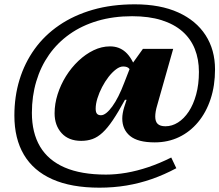

<svg xmlns="http://www.w3.org/2000/svg" viewBox="-20 -733 1014 888"><path d="M745.5 -149Q775.5 -149 803.2 -166.5Q831 -184 852.8 -216.8Q874.5 -249.5 887.2 -296Q900 -342.5 900 -400.5Q900 -459 881 -506.5Q862 -554 823.5 -587.8Q785 -621.5 727 -639.8Q669 -658 591 -658Q504 -658 431.2 -636.5Q358.5 -615 302 -575Q245.5 -535 206.8 -479.8Q168 -424.5 147.8 -356.5Q127.5 -288.5 127.5 -211Q127.5 -119 165.2 -55.2Q203 8.5 279 41.5Q355 74.5 470 74.5Q515.5 74.5 564.8 66Q614 57.5 666 40Q718 22.5 772 -4.5L795.5 45Q739.5 75 682.2 95Q625 115 565 125Q505 135 440 135Q309.5 135 222 96Q134.5 57 90.5 -17.5Q46.5 -92 46.5 -198.5Q46.5 -286.5 70.2 -364.2Q94 -442 140 -506Q186 -570 253.8 -616.2Q321.5 -662.5 409.2 -687.8Q497 -713 603.5 -713Q721.5 -713 804.2 -675.5Q887 -638 930.8 -570.2Q974.5 -502.5 974.5 -412Q974.5 -337 954 -275Q933.5 -213 896 -168Q858.5 -123 807.8 -98.8Q757 -74.5 695.5 -74.5Q617.5 -74.5 581.5 -104.2Q545.5 -134 545.5 -185Q545.5 -197 547.8 -209.8Q550 -222.5 554 -236L565.5 -271.5H558Q527 -214.5 502 -177.5Q477 -140.5 454.2 -119.5Q431.5 -98.5 407.8 -90Q384 -81.5 355.5 -81.5Q297.5 -81.5 265 -117.2Q232.5 -153 232.5 -209Q232.5 -253 246.5 -297Q260.5 -341 285.2 -380.8Q310 -420.5 342.8 -451.5Q375.5 -482.5 412.8 -500.5Q450 -518.5 489 -518.5Q531 -518.5 560.5 -492.2Q590 -466 609.5 -410.5L594.5 -383.5Q585.5 -406 577.2 -415.8Q569 -425.5 549.5 -425.5Q534 -425.5 516.5 -412.2Q499 -399 482.2 -377.5Q465.5 -356 452 -330Q438.5 -304 430.5 -278Q422.5 -252 422.5 -230.5Q422.5 -214 428.5 -207Q434.5 -200 447 -200Q458.5 -200 471.8 -210.5Q485 -221 499.2 -240.5Q513.5 -260 527.5 -287.8Q541.5 -315.5 554.5 -350L585.5 -429.5L641 -507H781L708 -249.5Q702.5 -231.5 700.2 -218Q698 -204.5 698 -194Q698 -170.5 709.5 -159.8Q721 -149 745.5 -149Z"/></svg>

Font: Newsreader 9pt ExtraBold
Style: Italic
Weight: 800
Italic angle: -17°
Designer: Hugues Gentile
Foundry: Production Type
Version: Version 1.003